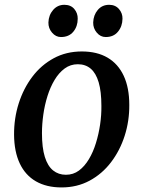

<svg xmlns="http://www.w3.org/2000/svg" viewBox="-20 -788 612 819"><path d="M329 -568.5Q394 -568.5 439 -542Q484 -515.5 507.8 -464.5Q531.5 -413.5 531.5 -340.5Q532 -272 511.8 -208.8Q491.5 -145.5 453.5 -95.8Q415.5 -46 362 -17.2Q308.5 11.5 242.5 11.5Q178.5 11.5 133.2 -14.5Q88 -40.5 64.2 -91Q40.5 -141.5 40 -213Q39.5 -283 59.8 -346.8Q80 -410.5 117.8 -460.5Q155.5 -510.5 209 -539.5Q262.5 -568.5 329 -568.5ZM312 -514Q280.5 -514 255.8 -495.8Q231 -477.5 212.8 -447Q194.5 -416.5 182.5 -378.2Q170.5 -340 164.8 -299.2Q159 -258.5 159 -220Q159 -158 171.2 -118.8Q183.5 -79.5 206.5 -61Q229.5 -42.5 261 -42.5Q292.5 -42.5 316.8 -60.5Q341 -78.5 359.2 -109Q377.5 -139.5 389.2 -177.8Q401 -216 407 -256.8Q413 -297.5 412.5 -336Q412.5 -398 400.8 -437.2Q389 -476.5 366.8 -495.2Q344.5 -514 312 -514ZM240 -630Q218 -630 202 -648.8Q186 -667.5 186.5 -692Q187.5 -723.5 206.5 -745.5Q225.5 -767.5 254.5 -767.5Q282 -767.5 297 -749.5Q312 -731.5 311.5 -708Q311.5 -675.5 292.8 -652.8Q274 -630 240 -630ZM431 -630Q408.5 -630 392.8 -648.8Q377 -667.5 377.5 -692Q378.5 -723.5 397 -745.5Q415.5 -767.5 445.5 -767.5Q472 -767.5 487.5 -749.5Q503 -731.5 502.5 -708Q502 -675.5 483.2 -652.8Q464.5 -630 431 -630Z"/></svg>

Font: Merriweather Medium
Style: Italic
Weight: 500
Italic angle: -7.8°
Version: Version 2.101